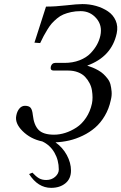

<svg xmlns="http://www.w3.org/2000/svg" viewBox="-20 -678 589 931"><path d="M121.1 166 137.2 159.2Q154.3 177.7 168.9 186.3Q183.6 194.8 204.1 194.8Q230 194.8 247.6 179.2Q265.1 163.6 265.1 144Q265.1 98.6 243.9 62Q222.7 25.4 185.1 7.8Q127.9 -3.9 88.9 -43Q50.8 -81.1 59.1 -118.2Q63 -138.7 74.2 -151.9Q85.4 -165 101.1 -165Q120.6 -165 128.7 -155Q136.7 -145 139.2 -120.1Q144.5 -71.3 167.2 -48.1Q189.9 -24.9 242.2 -24.9Q269 -24.9 296.6 -33.7Q324.2 -42.5 350.6 -59.6Q377 -76.7 397.2 -106.9Q417.5 -137.2 425.8 -175.8Q428.7 -189.5 428.7 -205.6Q428.7 -221.7 425.8 -240Q422.9 -258.3 414.1 -275.1Q405.3 -292 392.3 -305.7Q379.4 -319.3 358.2 -327.6Q336.9 -335.9 310.1 -335.9H240.2Q223.1 -335.9 226.1 -354Q231 -373 248 -373H292Q333 -373 365.7 -385.7Q398.4 -398.4 418.5 -419.2Q438.5 -439.9 450.2 -461.4Q461.9 -482.9 466.8 -505.9Q477.1 -554.7 447 -589.4Q417 -624 371.1 -624Q346.2 -624 325 -619.4Q303.7 -614.7 287.6 -607.9Q271.5 -601.1 256.3 -588.4Q241.2 -575.7 231.2 -564.5Q221.2 -553.2 210 -534.9Q198.7 -516.6 191.9 -503.7Q185.1 -490.7 174.8 -469.2L147 -471.2L203.1 -646Q248.5 -646 301.3 -652.1Q354 -658.2 379.9 -658.2Q414.1 -658.2 446 -649.2Q478 -640.1 503.4 -623Q528.8 -606 541 -578.1Q553.2 -550.3 545.9 -516.1Q521.5 -402.8 402.8 -359.9Q417.5 -355 430.2 -349.9Q442.9 -344.7 457 -336.7Q471.2 -328.6 481.4 -319.1Q491.7 -309.6 501.7 -296.6Q511.7 -283.7 515.6 -268.6Q519.5 -253.4 521.2 -233.9Q522.9 -214.4 517.1 -191.9Q508.3 -150.4 488 -116.2Q467.8 -82 441.2 -59.1Q414.6 -36.1 381.6 -20.3Q348.6 -4.4 315.9 3.2Q283.2 10.7 249 12.2Q283.7 36.6 304 74Q324.2 111.3 324.2 148.9Q324.2 189 297.1 210.9Q270 232.9 228 232.9Q164.1 232.9 121.1 166Z"/></svg>

Font: Common Serif
Style: Italic
Weight: 400
Italic angle: -12°
Designer: Philipp H. Poll, Khaled Hosny
Foundry: Stefan Peev, Context Ltd.
Version: Version 1.026